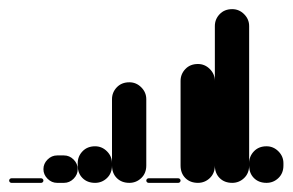

<svg xmlns="http://www.w3.org/2000/svg" viewBox="-20 -400 640 420"><path d="M5 -10Q3 -10 1.5 -8.5Q0 -7 0 -5Q0 -3 1.5 -1.5Q3 0 5 0H70Q72 0 73.5 -1.5Q75 -3 75 -5Q75 -7 73.5 -8.5Q72 -10 70 -10Z M105 -60Q93 -60 84 -51Q75 -42 75 -30Q75 -18 84 -9Q93 0 105 0H120Q132 0 141 -9Q150 -18 150 -30Q150 -42 141 -51Q132 -60 120 -60Z M150 -38H225V-43H150ZM188 -75Q171 -75 160.5 -64Q150 -53 150 -38Q150 -21 160.5 -10.5Q171 0 188 0Q203 0 214 -10.5Q225 -21 225 -38Q225 -53 214 -64Q203 -75 188 -75ZM188 -80Q171 -80 160.5 -69Q150 -58 150 -43Q150 -26 160.5 -15.5Q171 -5 188 -5Q203 -5 214 -15.5Q225 -26 225 -43Q225 -58 214 -69Q203 -80 188 -80Z M225 -38H300V-183H225ZM263 -75Q246 -75 235.5 -64Q225 -53 225 -38Q225 -21 235.5 -10.5Q246 0 263 0Q278 0 289 -10.5Q300 -21 300 -38Q300 -53 289 -64Q278 -75 263 -75ZM263 -220Q246 -220 235.5 -209Q225 -198 225 -183Q225 -166 235.5 -155.5Q246 -145 263 -145Q278 -145 289 -155.5Q300 -166 300 -183Q300 -198 289 -209Q278 -220 263 -220Z M305 -10Q303 -10 301.5 -8.5Q300 -7 300 -5Q300 -3 301.5 -1.5Q303 0 305 0H370Q372 0 373.5 -1.5Q375 -3 375 -5Q375 -7 373.5 -8.5Q372 -10 370 -10Z M375 -38H450V-223H375ZM413 -75Q396 -75 385.5 -64Q375 -53 375 -38Q375 -21 385.5 -10.5Q396 0 413 0Q428 0 439 -10.5Q450 -21 450 -38Q450 -53 439 -64Q428 -75 413 -75ZM413 -260Q396 -260 385.5 -249Q375 -238 375 -223Q375 -206 385.5 -195.5Q396 -185 413 -185Q428 -185 439 -195.5Q450 -206 450 -223Q450 -238 439 -249Q428 -260 413 -260Z M450 -38H525V-343H450ZM488 -75Q471 -75 460.5 -64Q450 -53 450 -38Q450 -21 460.5 -10.5Q471 0 488 0Q503 0 514 -10.5Q525 -21 525 -38Q525 -53 514 -64Q503 -75 488 -75ZM488 -380Q471 -380 460.5 -369Q450 -358 450 -343Q450 -326 460.5 -315.5Q471 -305 488 -305Q503 -305 514 -315.5Q525 -326 525 -343Q525 -358 514 -369Q503 -380 488 -380Z M525 -38H600V-43H525ZM563 -75Q546 -75 535.5 -64Q525 -53 525 -38Q525 -21 535.5 -10.5Q546 0 563 0Q578 0 589 -10.5Q600 -21 600 -38Q600 -53 589 -64Q578 -75 563 -75ZM563 -80Q546 -80 535.5 -69Q525 -58 525 -43Q525 -26 535.5 -15.5Q546 -5 563 -5Q578 -5 589 -15.5Q600 -26 600 -43Q600 -58 589 -69Q578 -80 563 -80Z"/></svg>

Font: Wavefont Medium
Style: Regular
Weight: 500
Version: Version 3.004;gftools[0.9.33]